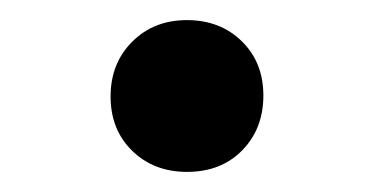

<svg xmlns="http://www.w3.org/2000/svg" viewBox="-20 -154 372 191"><path d="M166 17Q133 17 111.5 -4Q90 -25 90 -58Q90 -91 111.5 -112.5Q133 -134 166 -134Q199 -134 220.5 -113Q242 -92 242 -59Q242 -26 221 -4.5Q200 17 166 17Z"/></svg>

Font: Literata 18pt
Style: Regular
Weight: 400
Designer: Latin by Veronika Burian and Jose Scaglione. Greek by Irene Vlachou. Cyrillic by Vera Evstafieva.
Foundry: TypeTogether
Version: Version 3.103;gftools[0.9.29]